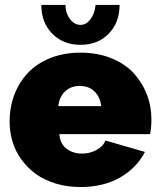

<svg xmlns="http://www.w3.org/2000/svg" viewBox="-20 -750 649 780"><path d="M368.2 -730H465.8Q465.8 -658.2 421.6 -613Q377.4 -567.9 307.1 -567.9Q236.8 -567.9 192.4 -613Q147.9 -658.2 147.9 -730H246.1Q246.1 -696.8 264.2 -672.9Q282.2 -648.9 307.1 -648.9Q330.1 -648.9 347.7 -671.9Q365.2 -694.8 368.2 -730ZM307.1 9.8Q252.9 9.8 206.3 -4.4Q159.7 -18.6 125.7 -43.2Q91.8 -67.9 67.4 -101.3Q43 -134.8 31 -174.1Q19 -213.4 19 -255.9Q19 -313.5 37.8 -363.8Q56.6 -414.1 92.3 -452.6Q127.9 -491.2 183.3 -513.7Q238.8 -536.1 307.1 -536.1Q375.5 -536.1 431.2 -513.9Q486.8 -491.7 522 -453.9Q557.1 -416 576.2 -367.2Q595.2 -318.4 595.2 -263.2Q595.2 -234.4 589.8 -205.1H221.2Q224.1 -165.5 250.5 -145.8Q276.9 -126 313 -126Q344.7 -126 372.1 -140.6Q399.4 -155.3 408.2 -179.2L568.8 -132.8Q535.2 -67.4 467.5 -28.8Q399.9 9.8 307.1 9.8ZM216.8 -318.8H391.1Q386.7 -356.9 363.5 -378.9Q340.3 -400.9 304.2 -400.9Q268.1 -400.9 244.6 -378.9Q221.2 -356.9 216.8 -318.8Z"/></svg>

Font: Rawline Black
Style: Regular
Weight: 900
Designer: Matt McInerney, Pablo Impallari, Rodrigo Fuenzalida
Foundry: Matt McInerney, Pablo Impallari, Rodrigo Fuenzalida
Version: Version 4.020;PS 004.020;hotconv 1.0.88;makeotf.lib2.5.64775